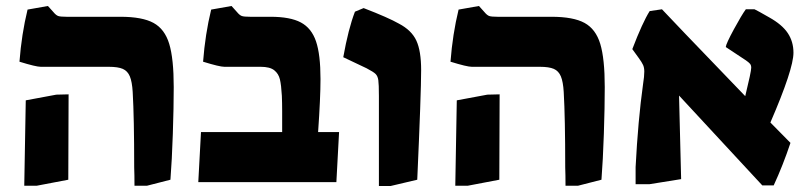

<svg xmlns="http://www.w3.org/2000/svg" viewBox="-20 -608 2707 641"><path d="M428 -49Q428 -214 423 -301Q421 -335 413.5 -353Q406 -371 390 -378Q374 -385 343 -385H116Q100 -385 45 -402Q52 -494 72 -576L140 -588L158 -568Q167 -557 174.5 -554.5Q182 -552 202 -552H382Q455 -552 492.5 -531.5Q530 -511 545 -461.5Q560 -412 560 -317Q560 -250 557 -161Q554 -72 549 -8L471 12H429Q429 -25 428 -49ZM66 -273 168 -292 209 -293 208 -8 103 12H61Z M651 -167H922V-237Q922 -264 921 -288Q919 -324 914.5 -343Q910 -362 895.5 -373.5Q881 -385 850 -385H729Q713 -385 658 -402Q665 -494 685 -576L753 -588L771 -568Q780 -557 787.5 -554.5Q795 -552 815 -552H883Q949 -552 984.5 -533Q1020 -514 1035 -470Q1050 -426 1050 -344Q1050 -281 1042 -167H1112L1103 0H642Z M1245 -287Q1245 -327 1243 -340.5Q1241 -354 1234 -361Q1227 -368 1204 -380L1126 -417Q1143 -512 1165 -569L1194 -581Q1277 -549 1312 -529Q1354 -507 1370 -472.5Q1386 -438 1386 -374Q1386 -298 1373 -8L1284 13H1245Z M1867 -49Q1867 -214 1862 -301Q1860 -335 1852.5 -353Q1845 -371 1829 -378Q1813 -385 1782 -385H1555Q1539 -385 1484 -402Q1491 -494 1511 -576L1579 -588L1597 -568Q1606 -557 1613.5 -554.5Q1621 -552 1641 -552H1821Q1894 -552 1931.5 -531.5Q1969 -511 1984 -461.5Q1999 -412 1999 -317Q1999 -250 1996 -161Q1993 -72 1988 -8L1910 12H1868Q1868 -25 1867 -49ZM1505 -273 1607 -292 1648 -293 1647 -8 1542 12H1500Z M2247 -289 2254 -10 2148 7H2102V-50Q2110 -206 2127 -328Q2131 -353 2131 -369Q2131 -382 2127 -391Q2123 -400 2112 -415L2091 -444Q2125 -533 2149 -571L2190 -577L2268 -495L2468 -287Q2488 -369 2488 -382Q2488 -390 2484 -395Q2480 -400 2468 -408L2403 -451Q2404 -462 2430 -510Q2456 -558 2470 -577H2499Q2508 -573 2548 -550Q2591 -526 2610 -497.5Q2629 -469 2629 -432Q2629 -377 2552 -199L2619 -131Q2594 -56 2563 11H2525Z"/></svg>

Font: Suez One
Style: Regular
Weight: 400
Version: Version 1.000